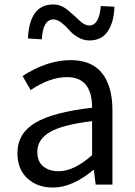

<svg xmlns="http://www.w3.org/2000/svg" viewBox="-20 -826 604 859"><path d="M217 13Q147 13 102.5 -28Q58 -69 58 -141Q58 -229 137.5 -276.5Q217 -324 392 -344Q392 -481 280 -481Q203 -481 117 -423L81 -486Q192 -557 295 -557Q391 -557 437 -498Q483 -439 483 -334V0H408L400 -65H397Q303 13 217 13ZM243 -60Q311 -60 392 -132V-284Q259 -268 203 -235Q147 -202 147 -147Q147 -103 173.5 -81.5Q200 -60 243 -60ZM380 -645Q353 -645 328.5 -659.5Q304 -674 289 -692Q274 -710 255 -724.5Q236 -739 219 -739Q172 -739 167 -650L105 -654Q112 -806 218 -806Q252 -806 281 -782.5Q310 -759 334 -735.5Q358 -712 379 -712Q424 -712 431 -799L492 -796Q490 -728 462.5 -686.5Q435 -645 380 -645Z"/></svg>

Font: Noto Sans SC
Style: Regular
Weight: 400
Designer: Ryoko NISHIZUKA  (kana, bopomofo & ideographs); Paul D. Hunt (Latin, Greek & Cyrillic); Sandoll Communications , Soo-you
Foundry: Adobe
Version: Version 2.002;hotconv 1.0.116;makeotfexe 2.5.65601